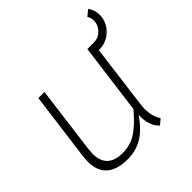

<svg xmlns="http://www.w3.org/2000/svg" viewBox="-171 -770 914 914"><g transform="rotate(-45 286.0 -313.0)"><path d="M450 -458 409 -142Q406 -123 406 -106Q406 -55 429 -21L402 2Q384 -14 375 -39Q366 -64 366 -89Q366 -102 367 -107Q323 -44 279 -18.5Q235 7 180 7Q109 7 73 -25Q37 -57 37 -119Q37 -129 39 -151L85 -500H126L82 -160Q80 -138 80 -130Q80 -31 184 -31Q238 -31 279.5 -59Q321 -87 368 -143L415 -500H458Q488 -500 508.5 -519.5Q529 -539 533 -567Q535 -592 523 -608L553 -633Q572 -606 572 -574Q572 -546 558 -520Q544 -494 517.5 -476.5Q491 -459 457 -458Z"/></g></svg>

Font: Bellota Text Light
Style: Italic
Weight: 300
Italic angle: -7.5°
Designer: Kemie Guaida
Foundry: Kemie Guaida
Version: Version 4.001